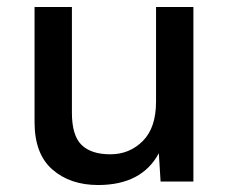

<svg xmlns="http://www.w3.org/2000/svg" viewBox="-20 -520 658 550"><path d="M261 10Q181 10 130 -34.5Q79 -79 79 -170V-500H186V-197Q186 -132 213.5 -105Q241 -78 296 -78Q351 -78 389 -116Q427 -154 427 -229V-500H534V0H440L435 -81Q386 10 261 10Z"/></svg>

Font: Elaine Sans Medium
Style: Regular
Weight: 500
Designer: Wei Huang
Foundry: Wei Huang
Version: Version 2.001;December 24, 2019;FontCreator 12.0.0.2547 64-b